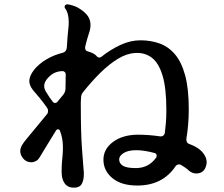

<svg xmlns="http://www.w3.org/2000/svg" viewBox="-20 -834 1040 891"><path d="M323 37Q295 37 280.5 17.5Q266 -2 266 -36Q266 -63 267.5 -80.5Q269 -98 270.5 -114.5Q272 -131 272 -153Q272 -191 258 -228Q255 -234 249 -234Q244 -234 241 -230Q219 -195 199.5 -162.5Q180 -130 164 -104Q157 -92 146.5 -86.5Q136 -81 125 -81Q102 -81 87 -99Q74 -116 74 -132Q74 -147 82.5 -161Q91 -175 103 -189L198 -304Q203 -310 203 -319Q203 -328 199 -333Q181 -359 163.5 -380Q146 -401 133 -416Q116 -438 116 -458Q116 -482 139 -511Q161 -538 195.5 -558.5Q230 -579 271 -589Q288 -594 290 -612Q292 -641 293.5 -663Q295 -685 297 -700Q298 -708 298.5 -715.5Q299 -723 299 -730Q299 -773 283 -794Q278 -799 281 -808Q287 -815 294 -814Q323 -809 342.5 -798Q362 -787 376 -773Q400 -750 400 -718Q400 -698 391 -674Q387 -662 383 -647.5Q379 -633 375 -616V-612Q375 -598 389 -595Q418 -587 429 -573Q434 -567 441 -567Q446 -567 450 -570Q491 -603 538 -625Q585 -647 632 -647Q679 -647 720 -632.5Q761 -618 791.5 -582.5Q822 -547 839 -485Q856 -423 856 -327Q856 -289 853 -254.5Q850 -220 845 -191V-186Q845 -170 858 -166Q866 -163 874 -159.5Q882 -156 889 -152Q912 -139 925.5 -120Q939 -101 939 -81Q939 -67 931 -51Q918 -29 891 -29Q873 -29 858 -41Q850 -49 840.5 -55.5Q831 -62 821 -68Q817 -71 811 -71Q801 -71 795 -63Q735 27 617 27Q543 27 501.5 -7.5Q460 -42 460 -93Q460 -142 504 -175Q548 -208 618 -209Q644 -209 671 -207Q698 -205 724 -201H726Q741 -201 745 -217Q748 -240 750 -266Q752 -292 752 -323Q752 -426 734 -484.5Q716 -543 683.5 -567Q651 -591 607 -588Q568 -586 527 -561Q486 -536 445.5 -496Q405 -456 366 -407Q356 -396 356 -379Q355 -370 355 -361Q355 -352 355 -342Q355 -217 360.5 -143.5Q366 -70 368 -45Q369 -40 369 -35Q369 -30 369 -25Q369 3 359 20Q349 37 323 37ZM611 -54Q639 -54 662.5 -65.5Q686 -77 705 -103Q707 -107 707 -111Q707 -122 697 -124Q675 -130 653.5 -133.5Q632 -137 612 -137Q575 -137 554 -124Q533 -111 533 -94Q533 -76 550 -65Q567 -54 611 -54ZM246 -361 274 -395Q284 -408 284 -424Q284 -441 284.5 -456.5Q285 -472 285 -487V-489Q285 -496 279.5 -500.5Q274 -505 267 -504Q250 -503 234.5 -496.5Q219 -490 203 -473Q185 -454 185 -435Q185 -419 198 -401Q209 -382 224 -363Q229 -356 236 -356Q241 -356 246 -361Z"/></svg>

Font: Zen Antique Soft
Style: Regular
Weight: 400
Designer: Yoshimichi Ohira
Foundry: Positype
Version: Version 1.001